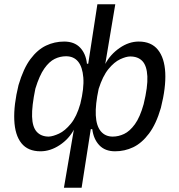

<svg xmlns="http://www.w3.org/2000/svg" viewBox="-20 -701 840 901"><path d="M280 180 327 -95H328Q304 -49 260 -20Q216 9 170 9Q111 9 80.5 -29Q50 -67 47 -138Q44 -209 67 -302Q90 -380 123 -424Q156 -468 196 -487Q236 -506 281 -506Q329 -506 356 -477.5Q383 -449 388 -402H394L437 -681H521L474 -401Q498 -446 541.5 -476Q585 -506 631 -506Q690 -506 721 -467.5Q752 -429 755.5 -359.5Q759 -290 735 -195Q713 -119 679 -74Q645 -29 605 -10Q565 9 520 9Q473 9 446 -19.5Q419 -48 413 -95H406L363 180ZM209 -60Q229 -61 257 -74Q285 -87 312.5 -120.5Q340 -154 357 -214Q375 -287 371 -337Q367 -387 346.5 -412Q326 -437 290 -437Q262 -437 236.5 -424.5Q211 -412 188 -379.5Q165 -347 146 -285Q129 -203 130.5 -154Q132 -105 152.5 -82.5Q173 -60 209 -60ZM509 -60Q536 -60 562.5 -72.5Q589 -85 613 -118Q637 -151 654 -212Q674 -294 671.5 -343Q669 -392 648.5 -414Q628 -436 591 -436Q572 -436 544 -423Q516 -410 489 -377Q462 -344 443 -284Q427 -210 429.5 -160Q432 -110 453 -85Q474 -60 509 -60Z"/></svg>

Font: Nunito Sans 7pt Condensed
Style: Italic
Weight: 400
Width: 3
Italic angle: -9°
Designer: Vernon Adams
Foundry: Vernon Adams
Version: Version 3.101;gftools[0.9.27]